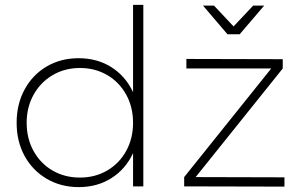

<svg xmlns="http://www.w3.org/2000/svg" viewBox="-20 -762 1231 785"><path d="M566 -742V0H524V-136Q494 -71 436 -34Q378 3 302 3Q229 3 171 -31Q113 -65 80.5 -124.5Q48 -184 48 -260Q48 -336 80.5 -396Q113 -456 170.5 -490Q228 -524 301 -524Q378 -524 436 -487Q494 -450 524 -385V-742ZM524 -260Q524 -324 496 -375Q468 -426 418.5 -455Q369 -484 307 -484Q245 -484 195.5 -455Q146 -426 117.5 -375Q89 -324 89 -260Q89 -196 117 -145Q145 -94 194.5 -65Q244 -36 307 -36Q369 -36 418.5 -65Q468 -94 496 -145Q524 -196 524 -260ZM742 -521 1136 -520V-482L780 -38L1143 -37V1L733 0V-38L1089 -482H742ZM1015 -739H1060L960 -622H910L810 -739H855L935 -654Z"/></svg>

Font: Montserrat arm2 ExtraLight
Style: Regular
Weight: 275
Designer: Julieta Ulanovsky
Foundry: Julieta Ulanovsky
Version: Version 6.000